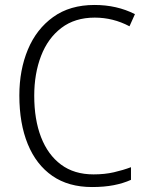

<svg xmlns="http://www.w3.org/2000/svg" viewBox="-20 -744 592 774"><path d="M362 -673Q282 -673 227.5 -631.5Q173 -590 145.5 -518.5Q118 -447 118 -358Q118 -262 145.5 -191Q173 -120 226 -80.5Q279 -41 357 -41Q402 -41 439 -49.5Q476 -58 508 -70V-19Q477 -5 438.5 2.5Q400 10 351 10Q256 10 191 -35Q126 -80 92 -163Q58 -246 58 -359Q58 -462 92.5 -544.5Q127 -627 194.5 -675.5Q262 -724 361 -724Q451 -724 524 -687L502 -638Q436 -673 362 -673Z"/></svg>

Font: Noto Sans Gurmukhi SemiCondensed Light
Style: Regular
Weight: 300
Width: 4
Designer: Jelle Bosma - Monotype Design Team
Foundry: Monotype Imaging Inc.
Version: Version 2.004; ttfautohint (v1.8.4.7-5d5b)